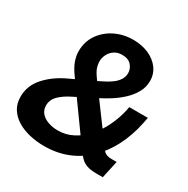

<svg xmlns="http://www.w3.org/2000/svg" viewBox="-166 -863 1003 1023"><g transform="rotate(30 335.0 -351.5)"><path d="M237.3 12.7Q190.9 12.7 147.7 2.7Q104.5 -7.3 70.8 -27.8Q37.1 -48.3 17.3 -79.6Q-2.4 -110.8 -2.4 -153.8Q-2.4 -221.7 46.1 -275.4Q94.7 -329.1 170.9 -363.8L308.1 -428.2Q327.6 -437.5 349.1 -448.7Q370.6 -460 389.4 -474.1Q408.2 -488.3 419.9 -506.6Q431.6 -524.9 431.6 -547.4Q431.6 -574.2 412.8 -595.5Q394 -616.7 356.4 -616.7Q327.6 -616.7 307.9 -603Q288.1 -589.4 277.8 -568.6Q267.6 -547.9 267.6 -524.4Q267.6 -511.2 273.2 -491.2Q278.8 -471.2 302.2 -439L531.2 -128.9Q538.1 -119.1 551 -113.3Q564 -107.4 585.4 -107.4H615.2L591.8 0H552.7Q514.2 0 491.7 -8.8Q469.2 -17.6 455.3 -32Q441.4 -46.4 428.2 -64L194.8 -388.7Q163.6 -432.1 154.1 -462.2Q144.5 -492.2 144.5 -517.6Q144.5 -575.7 174.8 -620.4Q205.1 -665 255.9 -690.4Q306.6 -715.8 367.7 -715.8Q420.4 -715.8 462.6 -697.3Q504.9 -678.7 529.3 -645.5Q553.7 -612.3 553.7 -569.3Q553.7 -530.8 534.9 -497.6Q516.1 -464.4 486.8 -437.3Q457.5 -410.2 424.6 -389.4Q391.6 -368.7 363.3 -354.5L235.4 -289.6Q192.9 -269 165.8 -242.7Q138.7 -216.3 138.7 -180.7Q138.7 -152.3 155.8 -133.3Q172.9 -114.3 200.7 -105Q228.5 -95.7 258.3 -95.7Q308.1 -95.7 351.3 -118.4Q394.5 -141.1 428.7 -179.9Q462.9 -218.8 486.8 -268.1Q510.7 -317.4 522.5 -369.6L527.3 -394H641.6L634.8 -359.4Q617.2 -273.4 581.5 -204.6Q545.9 -135.7 494.9 -87.2Q443.8 -38.6 378.9 -12.9Q314 12.7 237.3 12.7Z"/></g></svg>

Font: Schibsted Grotesk
Style: Bold Italic
Weight: 700
Italic angle: -12°
Designer: Bakken & Baeck AS, Henrik Kongsvoll
Foundry: Schibsted ASA
Version: Version 1.100;gftools[0.9.25]